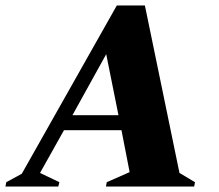

<svg xmlns="http://www.w3.org/2000/svg" viewBox="-65 -685 804 705"><path d="M-45 0 -42 -16 15 -47 364 -665H467L594 -50L651 -16L648 0H324L327 -16L411 -53L381 -207H170L82 -50L153 -16L149 0ZM201 -262H370L325 -486Z"/></svg>

Font: Spectral SC ExtraBold
Style: Italic
Weight: 800
Italic angle: -10°
Designer: Jean-Baptiste Levee
Foundry: Production Type
Version: Version 2.001